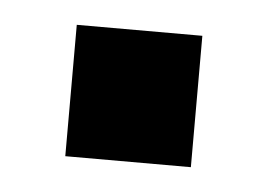

<svg xmlns="http://www.w3.org/2000/svg" viewBox="-27 -167 276 198"><g transform="rotate(5 111.0 -68.0)"><path d="M46 0V-136H176V0Z"/></g></svg>

Font: Cabin VF Beta
Style: Regular
Weight: 400
Designer: Pablo Impallari
Foundry: Pablo Impallari. http://www.impallari.com Igino Marini. http://www.ikern.com
Version: Version 2.200